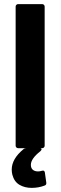

<svg xmlns="http://www.w3.org/2000/svg" viewBox="-20 -720 294 933"><path d="M68 0Q63 0 59.5 -3.5Q56 -7 56 -12V-688Q56 -693 59.5 -696.5Q63 -700 68 -700H185Q190 -700 193.5 -696.5Q197 -693 197 -688V-12Q197 -7 193.5 -3.5Q190 0 185 0ZM205 171Q205 179 196 182Q167 193 134 193Q100 193 74.5 178Q49 163 40 129Q37 117 37 104Q37 52 94 5Q100 0 109 0H173Q182 0 182 6Q182 9 176 15Q130 51 130 81Q130 97 139.5 105Q149 113 165 113Q174 113 183 110Q185 109 189 109Q196 109 198 118L205 168Z"/></svg>

Font: LinhAnh
Style: Bold
Weight: 700
Designer: Jeremy Tribby
Foundry: Tribby Type
Version: Version 1.408